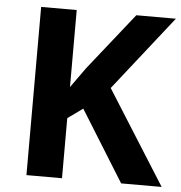

<svg xmlns="http://www.w3.org/2000/svg" viewBox="-52 -763 767 812"><g transform="rotate(5 332.0 -357.0)"><path d="M664 0H492L305 -301L241 -255V0H90V-714H241V-387Q256 -408 271 -429Q286 -450 301 -471L494 -714H662L413 -398Z"/></g></svg>

Font: Noto Sans Sora Sompeng
Style: Bold
Weight: 700
Designer: Monotype Design Team. David Williams.
Foundry: Monotype Imaging Inc.
Version: Version 2.101